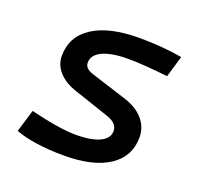

<svg xmlns="http://www.w3.org/2000/svg" viewBox="-100 -637 786 756"><g transform="rotate(20 293.0 -258.5)"><path d="M239.7 9.8Q176.3 9.8 123 2Q69.8 -5.9 36.1 -19.5L64.5 -113.3Q121.1 -99.1 171.1 -91.1Q221.2 -83 256.3 -83Q320.3 -83 355.7 -99.9Q391.1 -116.7 391.1 -147.5Q391.1 -180.7 344.7 -195.8L198.2 -245.1Q149.9 -261.2 124 -290.5Q98.1 -319.8 98.1 -356.4Q98.1 -438 167.2 -482.7Q236.3 -527.3 362.8 -527.3Q455.1 -527.3 541.5 -512.7L515.1 -422.9Q469.2 -428.2 425.5 -431.4Q381.8 -434.6 348.1 -434.6Q278.8 -434.6 241 -416.7Q203.1 -398.9 203.1 -366.2Q203.1 -341.3 239.7 -330.1L388.7 -282.7Q440.4 -266.1 468 -233.6Q495.6 -201.2 495.6 -159.2Q495.6 -78.6 428.7 -34.4Q361.8 9.8 239.7 9.8Z"/></g></svg>

Font: Cascadia Code NF
Style: Italic
Weight: 400
Italic angle: -10°
Monospace: yes
Designer: Aaron Bell
Foundry: Saja Typeworks
Version: Version 2404.023; ttfautohint (v1.8.4)